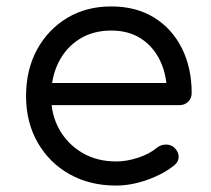

<svg xmlns="http://www.w3.org/2000/svg" viewBox="-20 -572 656 597"><path d="M341 5Q259 5 196 -30.5Q133 -66 97 -129Q61 -192 61 -273Q61 -355 95 -417.5Q129 -480 188.5 -516Q248 -552 326 -552Q403 -552 459 -517.5Q515 -483 545.5 -422Q576 -361 576 -283Q576 -266 565 -255.5Q554 -245 537 -245H119V-314H541L499 -284Q499 -339 478 -383Q457 -427 418.5 -452Q380 -477 326 -477Q269 -477 227 -450.5Q185 -424 162 -378Q139 -332 139 -273Q139 -214 165 -168.5Q191 -123 236.5 -96.5Q282 -70 341 -70Q375 -70 410.5 -82Q446 -94 467 -112Q479 -122 494.5 -122.5Q510 -123 521 -114Q535 -101 535.5 -85.5Q536 -70 523 -59Q489 -31 438.5 -13Q388 5 341 5Z"/></svg>

Font: Comfortaa Medium
Style: Regular
Weight: 500
Designer: Johan Aakerlund
Foundry: Johan Aakerlund
Version: Version 3.104; ttfautohint (v1.8.1.43-b0c9)